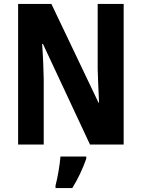

<svg xmlns="http://www.w3.org/2000/svg" viewBox="-20 -734 719 975"><path d="M608 0V-714H476V-385C477 -337 480 -279 483 -213H480L241 -714H72V0H202V-333C201 -382 199 -441 194 -511H198L437 0ZM418 72V61H287C284 102 272 172 262 208V221H347C376 175 401 121 418 72Z"/></svg>

Font: Noto Sans Devanagari UI Condensed
Style: Bold
Weight: 700
Width: 3
Designer: Jelle Bosma - Monotype Design Team
Foundry: Monotype Imaging Inc.
Version: Version 2.004